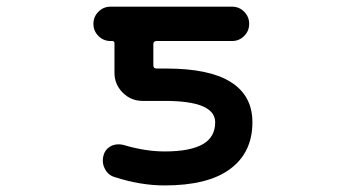

<svg xmlns="http://www.w3.org/2000/svg" viewBox="-20 -568 1040 579"><path d="M476.6 -8.8Q403.3 -8.8 325.2 -34.2Q305.7 -40 295.9 -59.6Q290 -71.3 290 -84Q290 -91.8 292 -98.6Q296.9 -118.2 315.4 -127.9Q326.2 -132.8 337.9 -132.8Q344.7 -132.8 352.5 -130.9Q418 -111.3 476.6 -111.3Q554.7 -111.3 592.8 -133.8Q628.9 -155.3 628.9 -199.2Q628.9 -263.7 477.5 -263.7H410.2Q375 -263.7 350.1 -288.6Q325.2 -313.5 325.2 -348.6V-437.5Q325.2 -444.3 318.4 -444.3H313.5Q292 -444.3 276.9 -459.5Q261.7 -474.6 261.7 -496.1Q261.7 -517.6 276.9 -532.7Q292 -547.9 313.5 -547.9H679.7Q701.2 -547.9 716.3 -532.7Q731.4 -517.6 731.4 -496.1Q731.4 -474.6 716.3 -459.5Q701.2 -444.3 679.7 -444.3H452.1Q442.4 -444.3 442.4 -434.6V-371.1Q442.4 -361.3 452.1 -361.3H481.4Q610.4 -361.3 674.8 -321.3Q741.2 -280.3 741.2 -199.2Q741.2 -107.4 672.9 -57.6Q606.4 -8.8 476.6 -8.8Z"/></svg>

Font: Rounded-X Mgen+ 1m medium
Style: Regular
Weight: 500
Designer: [Source Han Sans]
Ryoko NISHIZUKA  (kana & ideographs); Paul D. Hunt (Latin, Greek & Cyrillic); Wenlong ZHANG  (bopomofo
Version: Version 1.059.20150602